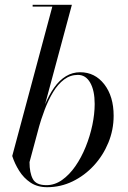

<svg xmlns="http://www.w3.org/2000/svg" viewBox="-20 -770 532 800"><path d="M176.5 10Q136 10 107.2 -9.2Q78.5 -28.5 59.8 -58.5Q41 -88.5 31 -120L198 -742.5H116V-750H279.5L103 -94.5Q103 -50 116.8 -24.2Q130.5 1.5 173.5 1.5Q208 1.5 238.5 -20Q269 -41.5 294 -77.5Q319 -113.5 337 -158Q355 -202.5 364.8 -249Q374.5 -295.5 374.5 -337Q374.5 -392.5 356 -425.2Q337.5 -458 304.5 -458Q273 -458 247.2 -438.8Q221.5 -419.5 201.8 -387Q182 -354.5 166.5 -313.8Q151 -273 139 -230H132Q147 -285 165.2 -329.2Q183.5 -373.5 205.5 -404.8Q227.5 -436 254.8 -452.5Q282 -469 314 -469Q375.5 -469 414.5 -418.8Q453.5 -368.5 453.5 -287.5Q453.5 -229 431.5 -175.5Q409.5 -122 371 -80.2Q332.5 -38.5 282.5 -14.2Q232.5 10 176.5 10Z"/></svg>

Font: Bodoni Moda 28pt
Style: Italic
Weight: 400
Italic angle: -13°
Designer: Owen Earl
Foundry: indestructible type
Version: Version 2.004